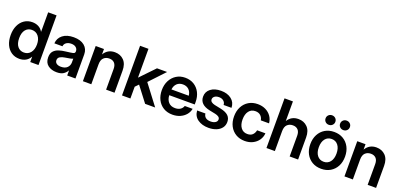

<svg xmlns="http://www.w3.org/2000/svg" viewBox="14 -1681 5504 2643"><g transform="rotate(20 2766.0 -359.5)"><path d="M253.9 10.3Q186.5 10.3 136.2 -23.4Q85.9 -57.1 58.3 -117.4Q30.8 -177.7 30.8 -258.3Q30.8 -337.4 58.6 -397.7Q86.4 -458 136.7 -491.9Q187 -525.9 252.9 -525.9Q303.2 -525.9 343.3 -505.4Q383.3 -484.9 408.2 -442.4H409.2V-727.5H532.2V0H411.1V-78.6H410.2Q385.7 -33.7 345 -11.7Q304.2 10.3 253.9 10.3ZM282.7 -92.8Q343.3 -92.8 379.6 -137.9Q416 -183.1 416 -258.3Q416 -333.5 379.6 -378.7Q343.3 -423.8 282.7 -423.8Q225.6 -423.8 190.4 -380.9Q155.3 -337.9 155.3 -258.3Q155.3 -178.2 190.4 -135.5Q225.6 -92.8 282.7 -92.8Z M798.8 8.3Q721.7 8.3 671.1 -30.5Q620.6 -69.3 620.6 -146.5Q620.6 -205.1 649.2 -237.1Q677.7 -269 723.9 -283.7Q770 -298.3 823.2 -303.7Q895 -312 923.3 -318.4Q951.7 -324.7 951.7 -351.1V-355Q951.7 -388.2 926.5 -409.2Q901.4 -430.2 857.4 -430.2Q812.5 -430.2 784.4 -409.2Q756.3 -388.2 753.9 -355.5H635.3Q639.6 -432.1 699.2 -479Q758.8 -525.9 859.9 -525.9Q960.4 -525.9 1017.1 -479Q1073.7 -432.1 1073.7 -351.6V0H952.6V-72.8H950.7Q932.1 -38.6 897 -15.1Q861.8 8.3 798.8 8.3ZM829.1 -83Q889.6 -83 920.9 -114.5Q952.1 -146 952.1 -190.9V-246.6Q940.9 -239.3 908.7 -233.2Q876.5 -227.1 838.4 -221.2Q798.8 -215.3 769.8 -199Q740.7 -182.6 740.7 -147.5Q740.7 -117.2 764.6 -100.1Q788.6 -83 829.1 -83Z M1305.7 -291.5V0H1182.6V-515.6H1303.7V-436.5Q1357.4 -525.9 1461.9 -525.9Q1543 -525.9 1594.5 -473.6Q1646 -421.4 1646 -322.3V0H1522.5V-302.7Q1522.5 -359.4 1495.1 -388.7Q1467.8 -418 1418.5 -418Q1370.1 -418 1337.9 -387.7Q1305.7 -357.4 1305.7 -291.5Z M1755.4 0V-727.5H1878.4V-306.6H1879.9L2080.6 -515.6H2228.5L2019 -293L2241.2 0H2094.2L1925.3 -220.7L1878.4 -172.4V0Z M2496.6 11.7Q2419.4 11.7 2362.8 -22.9Q2306.2 -57.6 2275.6 -118.4Q2245.1 -179.2 2245.1 -257.3Q2245.1 -335.9 2276.6 -396.7Q2308.1 -457.5 2363.8 -492.4Q2419.4 -527.3 2491.7 -527.3Q2565.9 -527.3 2621.6 -493.2Q2677.2 -459 2708 -398.7Q2738.8 -338.4 2738.8 -259.3V-225.6H2365.7Q2368.2 -162.6 2402.8 -124Q2437.5 -85.4 2499.5 -85.4Q2545.9 -85.4 2576.2 -105.7Q2606.4 -126 2617.2 -159.2H2732.4Q2722.7 -108.9 2689.7 -70.3Q2656.7 -31.7 2606.9 -10Q2557.1 11.7 2496.6 11.7ZM2366.7 -310.5H2620.6Q2614.7 -365.7 2580.8 -397.7Q2546.9 -429.7 2493.7 -429.7Q2439.9 -429.7 2406.5 -397.7Q2373 -365.7 2366.7 -310.5Z M3024.4 12.2Q2930.2 12.2 2866.9 -32Q2803.7 -76.2 2797.9 -159.2H2919.4Q2923.3 -121.6 2949.7 -100.8Q2976.1 -80.1 3022.5 -80.1Q3066.9 -80.1 3092.5 -97.7Q3118.2 -115.2 3118.2 -142.6Q3118.2 -166 3099.1 -180.2Q3080.1 -194.3 3047.9 -201.2L2960 -219.2Q2809.6 -250.5 2809.6 -368.2Q2809.6 -439.5 2866.2 -483.2Q2922.9 -526.9 3017.1 -526.9Q3110.8 -526.9 3169.7 -480.7Q3228.5 -434.6 3230.5 -355H3114.7Q3113.8 -389.6 3087.9 -412.1Q3062 -434.6 3020 -434.6Q2979.5 -434.6 2956.1 -416.5Q2932.6 -398.4 2932.6 -372.1Q2932.6 -349.1 2950.7 -334.7Q2968.8 -320.3 3001 -313L3093.8 -293.9Q3170.4 -277.8 3206.8 -243.2Q3243.2 -208.5 3243.2 -151.9Q3243.2 -101.6 3215.1 -64.7Q3187 -27.8 3137.7 -7.8Q3088.4 12.2 3024.4 12.2Z M3555.2 11.7Q3480 11.7 3423.1 -22.5Q3366.2 -56.6 3334.7 -117.2Q3303.2 -177.7 3303.2 -257.3Q3303.2 -336.9 3334.7 -397.7Q3366.2 -458.5 3423.1 -492.9Q3480 -527.3 3555.2 -527.3Q3620.1 -527.3 3670.9 -502.2Q3721.7 -477.1 3752.7 -432.9Q3783.7 -388.7 3789.1 -331.1H3668.5Q3661.6 -372.6 3633.1 -398.7Q3604.5 -424.8 3556.6 -424.8Q3496.1 -424.8 3461.9 -379.4Q3427.7 -334 3427.7 -257.3Q3427.7 -181.2 3461.9 -136Q3496.1 -90.8 3556.6 -90.8Q3605 -90.8 3631.8 -116.5Q3658.7 -142.1 3667.5 -185.1H3789.1Q3784.7 -128.4 3753.7 -84Q3722.7 -39.6 3671.6 -13.9Q3620.6 11.7 3555.2 11.7Z M3994.6 -291.5V0H3871.6V-727.5H3994.6V-439.9Q4048.3 -525.9 4150.9 -525.9Q4231.9 -525.9 4283.4 -473.6Q4335 -421.4 4335 -322.3V0H4211.4V-302.7Q4211.4 -359.4 4184.1 -388.7Q4156.7 -418 4107.4 -418Q4059.1 -418 4026.9 -387.7Q3994.6 -357.4 3994.6 -291.5Z M4674.8 11.7Q4598.6 11.7 4541.5 -22.2Q4484.4 -56.2 4452.4 -116.7Q4420.4 -177.2 4420.4 -257.3Q4420.4 -337.4 4452.4 -398.2Q4484.4 -459 4541.5 -493.2Q4598.6 -527.3 4674.8 -527.3Q4750.5 -527.3 4807.9 -493.2Q4865.2 -459 4897.2 -398.2Q4929.2 -337.4 4929.2 -257.3Q4929.2 -177.2 4897.2 -116.7Q4865.2 -56.2 4807.9 -22.2Q4750.5 11.7 4674.8 11.7ZM4674.8 -91.3Q4733.9 -91.3 4769 -135.7Q4804.2 -180.2 4804.2 -257.3Q4804.2 -334.5 4769 -379.4Q4733.9 -424.3 4674.8 -424.3Q4615.2 -424.3 4580.1 -379.6Q4544.9 -335 4544.9 -257.3Q4544.9 -180.2 4580.1 -135.7Q4615.2 -91.3 4674.8 -91.3ZM4780.8 -593.3Q4750.5 -593.3 4730 -613.3Q4709.5 -633.3 4709.5 -662.6Q4709.5 -692.4 4730 -712.4Q4750.5 -732.4 4780.8 -732.4Q4811.5 -732.4 4832 -712.4Q4852.5 -692.4 4852.5 -662.6Q4852.5 -633.3 4832 -613.3Q4811.5 -593.3 4780.8 -593.3ZM4567.9 -593.3Q4537.6 -593.3 4517.1 -613.3Q4496.6 -633.3 4496.6 -662.6Q4496.6 -692.4 4517.1 -712.4Q4537.6 -732.4 4567.9 -732.4Q4598.1 -732.4 4618.9 -712.4Q4639.6 -692.4 4639.6 -662.6Q4639.6 -633.3 4618.9 -613.3Q4598.1 -593.3 4567.9 -593.3Z M5137.2 -291.5V0H5014.2V-515.6H5135.3V-436.5Q5189 -525.9 5293.5 -525.9Q5374.5 -525.9 5426 -473.6Q5477.5 -421.4 5477.5 -322.3V0H5354V-302.7Q5354 -359.4 5326.7 -388.7Q5299.3 -418 5250 -418Q5201.7 -418 5169.4 -387.7Q5137.2 -357.4 5137.2 -291.5Z"/></g></svg>

Font: Inter Display SemiBold
Style: Regular
Weight: 600
Designer: Rasmus Andersson
Foundry: rsms
Version: Version 4.001;git-9221beed3